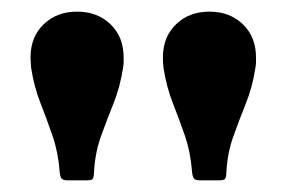

<svg xmlns="http://www.w3.org/2000/svg" viewBox="-20 -783 517 330"><path d="M191.5 -666.5Q186.5 -633.5 175 -605Q163.5 -576.5 153.2 -547.8Q143 -519 141.5 -485Q141 -476.5 138.5 -474.8Q136 -473 128 -473H96Q87.5 -473 85.2 -477Q83 -481 82.5 -488.5Q80 -521.5 70.2 -549.8Q60.5 -578 49.5 -606Q38.5 -634 33.5 -666.5Q33 -672 32.8 -676Q32.5 -680 32.5 -684.5Q32.5 -719.5 55 -741.2Q77.5 -763 112.5 -763Q147.5 -763 170 -741.2Q192.5 -719.5 192.5 -684.5Q192.5 -680 192.5 -676Q192.5 -672 191.5 -666.5ZM419 -666.5Q414 -633.5 402.5 -605Q391 -576.5 380.8 -547.8Q370.5 -519 369 -485Q368.5 -476.5 366 -474.8Q363.5 -473 355.5 -473H323.5Q315 -473 312.8 -477Q310.5 -481 310 -488.5Q307.5 -521.5 297.8 -549.8Q288 -578 277 -606Q266 -634 261 -666.5Q260.5 -672 260.2 -676Q260 -680 260 -684.5Q260 -719.5 282.5 -741.2Q305 -763 340 -763Q375 -763 397.5 -741.2Q420 -719.5 420 -684.5Q420 -680 420 -676Q420 -672 419 -666.5Z"/></svg>

Font: Besley* Condensed
Style: Bold
Weight: 700
Width: 3
Designer: Owen Earl
Foundry: indestructible type*
Version: Version 3.000; ttfautohint (v1.8.3)